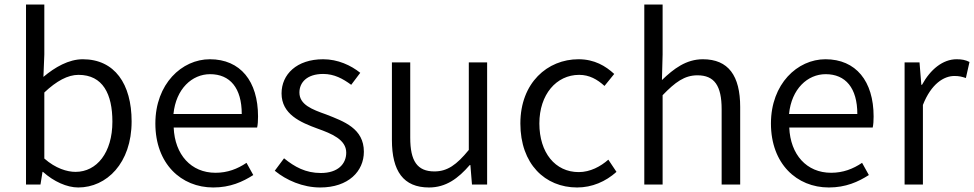

<svg xmlns="http://www.w3.org/2000/svg" viewBox="-20 -816 4307 849"><path d="M326 13C451 13 562 -94 562 -279C562 -445 487 -554 346 -554C284 -554 223 -519 172 -476L176 -575V-796H95V0H159L168 -56H170C218 -13 276 13 326 13ZM314 -56C277 -56 226 -71 176 -115V-407C230 -458 280 -485 327 -485C435 -485 477 -400 477 -278C477 -141 408 -56 314 -56Z M923 13C998 13 1053 -12 1100 -42L1070 -96C1030 -69 986 -52 933 -52C825 -52 753 -132 748 -252H1117C1120 -265 1121 -283 1121 -301C1121 -457 1043 -554 908 -554C784 -554 667 -445 667 -270C667 -92 781 13 923 13ZM747 -312C758 -423 829 -488 909 -488C997 -488 1049 -427 1049 -312Z M1396 13C1521 13 1589 -59 1589 -145C1589 -248 1501 -279 1422 -310C1360 -332 1304 -353 1304 -407C1304 -451 1337 -489 1409 -489C1458 -489 1496 -468 1533 -441L1573 -494C1532 -527 1474 -554 1409 -554C1292 -554 1225 -487 1225 -403C1225 -311 1308 -275 1385 -247C1446 -225 1511 -199 1511 -141C1511 -91 1474 -51 1399 -51C1331 -51 1283 -78 1236 -116L1195 -61C1246 -19 1319 13 1396 13Z M1877 13C1952 13 2006 -27 2057 -86H2060L2067 0H2134V-540H2053V-153C1999 -87 1958 -58 1901 -58C1825 -58 1794 -104 1794 -207V-540H1713V-197C1713 -59 1764 13 1877 13Z M2532 13C2598 13 2658 -13 2706 -56L2670 -110C2636 -80 2590 -55 2539 -55C2435 -55 2365 -141 2365 -270C2365 -398 2440 -485 2541 -485C2586 -485 2621 -465 2653 -436L2696 -489C2658 -524 2609 -554 2538 -554C2401 -554 2281 -450 2281 -270C2281 -91 2390 13 2532 13Z M2829 0H2910V-395C2966 -453 3007 -483 3064 -483C3139 -483 3171 -437 3171 -333V0H3253V-343C3253 -481 3201 -554 3088 -554C3014 -554 2959 -512 2907 -462L2910 -575V-796H2829Z M3645 13C3720 13 3775 -12 3822 -42L3792 -96C3752 -69 3708 -52 3655 -52C3547 -52 3475 -132 3470 -252H3839C3842 -265 3843 -283 3843 -301C3843 -457 3765 -554 3630 -554C3506 -554 3389 -445 3389 -270C3389 -92 3503 13 3645 13ZM3469 -312C3480 -423 3551 -488 3631 -488C3719 -488 3771 -427 3771 -312Z M3980 0H4061V-352C4098 -446 4154 -480 4200 -480C4221 -480 4233 -477 4251 -471L4267 -542C4249 -551 4233 -554 4210 -554C4149 -554 4094 -509 4057 -441H4054L4046 -540H3980Z"/></svg>

Font: Source Han Sans JP Normal
Style: Regular
Weight: 350
Designer: Ryoko NISHIZUKA 西塚涼子 (kana, bopomofo & ideographs); Paul D. Hunt (Latin, Greek & Cyrillic); Sandoll Communications 산돌커뮤니
Foundry: Adobe
Version: Version 2.002;hotconv 1.0.116;makeotfexe 2.5.65601